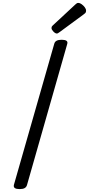

<svg xmlns="http://www.w3.org/2000/svg" viewBox="-20 -1289 613 1323"><path d="M115 14Q93 14 82.5 7Q72 0 76 -16L354 -988Q358 -1002 370.5 -1008.5Q383 -1015 405 -1015Q428 -1015 438 -1008Q448 -1001 443 -985L166 -14Q162 0 150 7Q138 14 115 14ZM372 -1058Q361 -1058 348 -1071.5Q335 -1085 335 -1095Q335 -1099 336 -1103Q337 -1107 343 -1113L499 -1258Q505 -1263 509 -1266Q513 -1269 520 -1269Q530 -1269 542.5 -1260Q555 -1251 564 -1239Q573 -1227 573 -1216Q573 -1209 571 -1204Q569 -1199 558 -1191L391 -1068Q385 -1064 380.5 -1061Q376 -1058 372 -1058Z"/></svg>

Font: Playwrite TZ
Style: Regular
Weight: 400
Designer: Veronika Burian, José Scaglione
Foundry: TypeTogether
Version: Version 1.002